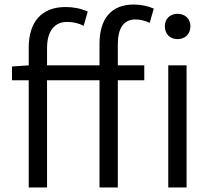

<svg xmlns="http://www.w3.org/2000/svg" viewBox="-20 -829 939 849"><path d="M724 0H805V-540H724ZM765 -656C798 -656 822 -678 822 -713C822 -746 798 -768 765 -768C732 -768 709 -746 709 -713C709 -678 732 -656 765 -656ZM33 -474H107V0H188V-474H420V0H501V-474H618V-540H501V-633C501 -705 527 -743 579 -743C599 -743 620 -738 642 -728L660 -791C635 -802 603 -809 572 -809C469 -809 420 -743 420 -635V-540H188V-616C188 -690 220 -732 276 -732C303 -732 326 -727 350 -715L368 -778C339 -791 305 -798 270 -798C163 -798 107 -731 107 -619V-540L33 -535Z"/></svg>

Font: Noto Sans CJK HK DemiLight
Style: Regular
Weight: 350
Designer: Ryoko NISHIZUKA 西塚涼子 (kana, bopomofo & ideographs); Paul D. Hunt (Latin, Greek & Cyrillic); Sandoll Communications 산돌커뮤니
Foundry: Adobe
Version: Version 2.004;hotconv 1.0.118;makeotfexe 2.5.65603